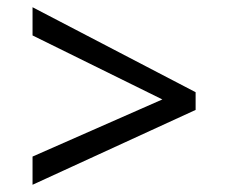

<svg xmlns="http://www.w3.org/2000/svg" viewBox="-20 -588 632 531"><path d="M70 -155 429 -313 70 -490V-568L521 -333V-284L70 -77Z"/></svg>

Font: hexmalayalam15
Style: Book
Weight: 400
Designer: Jelle Bosma - Monotype Design Team
Foundry: Monotype Imaging Inc.
Version: Version 2.003